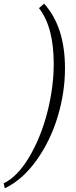

<svg xmlns="http://www.w3.org/2000/svg" viewBox="-121 -770 413 1040"><path d="M-101 223Q-26 187 37 81Q100 -25 135 -160.5Q170 -296 170 -424Q170 -624 90 -726L118 -750Q231 -625 231 -400Q231 -269 191.5 -138Q152 -7 76.5 98.5Q1 204 -95 250Z"/></svg>

Font: Lobster Two
Style: Italic
Weight: 400
Designer: Pablo Impallari
Foundry: Pablo Impallari. www.impallari.com
Version: Version 1.006